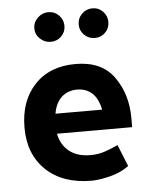

<svg xmlns="http://www.w3.org/2000/svg" viewBox="-53 -776 651 832"><g transform="rotate(-5 272.5 -360.0)"><path d="M188 -732Q215 -732 234 -713Q253 -694 253 -667Q253 -640 234 -621.5Q215 -603 188 -603Q162 -603 142 -621.5Q122 -640 122 -667Q122 -694 142 -713Q162 -732 188 -732ZM380 -732Q407 -732 425.5 -713Q444 -694 444 -667Q444 -640 425.5 -621.5Q407 -603 380 -603Q353 -603 334 -621.5Q315 -640 315 -667Q315 -694 334 -713Q353 -732 380 -732ZM313 12Q187 12 114.5 -57Q42 -126 42 -242Q42 -358 107.5 -428Q173 -498 286 -498Q400 -498 453.5 -422.5Q507 -347 507 -244V-204H180Q189 -156 224 -127.5Q259 -99 316 -99Q349 -99 375.5 -107.5Q402 -116 437 -132L475 -38Q441 -12 392.5 0Q344 12 313 12ZM384 -291Q374 -340 348 -363.5Q322 -387 283 -387Q243 -387 216 -362.5Q189 -338 181 -291Z"/></g></svg>

Font: Palanquin
Style: Bold
Weight: 700
Designer: Pria Ravichandran
Version: Version 1.0.4